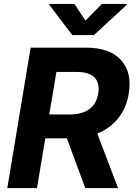

<svg xmlns="http://www.w3.org/2000/svg" viewBox="-20 -974 702 994"><path d="M17.8 0 138.5 -727.3H425.4Q547.9 -727.3 606.4 -663.2Q664.8 -599.1 646.7 -489.7Q634.6 -415.5 592.5 -362.4Q550.4 -309.3 483.7 -282.7L591.3 0H421.5L326.3 -257.8H214.5L171.5 0ZM235.1 -381.4H339.5Q470.5 -381.4 488.3 -489.7Q497.2 -544.7 469.1 -573.2Q441.1 -601.6 375.7 -601.6H272ZM365.4 -953.8 422.2 -867.2 507.8 -953.8H636.7L636 -948.9L466.6 -792.6H354L235.4 -948.9L236.2 -953.8Z"/></svg>

Font: Karasuma Gothic
Style: Bold Italic
Weight: 700
Italic angle: 9.39998°
Designer: Rasmus Andersson / Ryoko Nishizuka
Foundry: Genbu
Version: Version 1.00